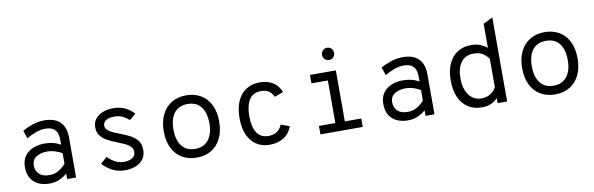

<svg xmlns="http://www.w3.org/2000/svg" viewBox="-49 -1167 5027 1625"><g transform="rotate(-10 2464.0 -355.0)"><path d="M274.5 12Q221 12 179.8 -7.2Q138.5 -26.5 115.2 -64.8Q92 -103 92 -160.5Q92 -219.5 120 -256.8Q148 -294 192.5 -311.8Q237 -329.5 287 -329.5Q324.5 -329.5 358.2 -322Q392 -314.5 427 -295.5V-335.5Q427 -382.5 412 -407.8Q397 -433 372 -442.5Q347 -452 317.5 -452Q276.5 -452 232.2 -435.2Q188 -418.5 155.5 -398L132 -466.5Q165.5 -487 216.8 -505Q268 -523 325.5 -523Q354.5 -523 385.5 -515.8Q416.5 -508.5 443.5 -489Q470.5 -469.5 487 -434.2Q503.5 -399 503.5 -342.5V0H427V-47.5Q398.5 -22 360.2 -5Q322 12 274.5 12ZM285 -59Q333.5 -59 369 -81.8Q404.5 -104.5 427 -131V-222Q403 -237 368 -248Q333 -259 297 -259Q245.5 -259 207 -235.2Q168.5 -211.5 168.5 -160.5Q168.5 -115 198.8 -87Q229 -59 285 -59Z M921 12Q864.5 12 815 -13.5Q765.5 -39 732.5 -77.5L788.5 -127Q811.5 -101 848 -80.2Q884.5 -59.5 927 -59.5Q969 -59.5 997.8 -76.8Q1026.5 -94 1026.5 -127.5Q1026.5 -155 1008.2 -173.8Q990 -192.5 960.2 -206.2Q930.5 -220 896.5 -233Q853 -249.5 816.5 -269.2Q780 -289 758.2 -318Q736.5 -347 736.5 -390.5Q736.5 -431 759.5 -460.8Q782.5 -490.5 822.8 -506.8Q863 -523 914 -523Q970.5 -523 1015 -501.8Q1059.5 -480.5 1091 -444.5L1037 -399Q1017 -418 985.8 -434.8Q954.5 -451.5 910.5 -451.5Q867 -451.5 840.5 -435.5Q814 -419.5 814 -391Q814 -368 831 -352Q848 -336 875.2 -323.8Q902.5 -311.5 934 -299.5Q974.5 -284.5 1013.8 -265Q1053 -245.5 1078.5 -214Q1104 -182.5 1104 -131Q1104 -65 1054.8 -26.5Q1005.5 12 921 12Z M1540 12Q1468.5 12 1415 -19.5Q1361.5 -51 1331.8 -110.8Q1302 -170.5 1302 -255Q1302 -338.5 1331.8 -398.5Q1361.5 -458.5 1415 -490.8Q1468.5 -523 1540 -523Q1612 -523 1665.8 -491.5Q1719.5 -460 1749 -400Q1778.5 -340 1778.5 -256Q1778.5 -172.5 1749 -112.5Q1719.5 -52.5 1665.8 -20.2Q1612 12 1540 12ZM1540 -63Q1614 -63 1654.2 -114.5Q1694.5 -166 1694.5 -256Q1694.5 -345.5 1655.5 -397Q1616.5 -448.5 1540 -448.5Q1464.5 -448.5 1425 -398.2Q1385.5 -348 1385.5 -255Q1385.5 -166 1425 -114.5Q1464.5 -63 1540 -63Z M2167.5 12Q2068.5 12 2010.8 -58Q1953 -128 1953 -255Q1953 -339 1979.5 -399Q2006 -459 2055.5 -491Q2105 -523 2174 -523Q2238.5 -523 2285.2 -494Q2332 -465 2354 -408L2279 -380Q2266.5 -409.5 2241 -429Q2215.5 -448.5 2172 -448.5Q2101 -448.5 2069 -396.2Q2037 -344 2037 -255Q2037 -164.5 2069.5 -113.8Q2102 -63 2170 -63Q2213 -63 2242.8 -83.5Q2272.5 -104 2285.5 -140L2360 -113.5Q2340.5 -54.5 2290 -21.2Q2239.5 12 2167.5 12Z M2744.5 -15V-511H2826V-15ZM2603.5 0V-72.5H2967V0ZM2603.5 -438.5V-511H2789.5V-438.5ZM2785 -607.5Q2763.5 -607.5 2748.5 -622.5Q2733.5 -637.5 2733.5 -659.5Q2733.5 -682 2748.5 -697.2Q2763.5 -712.5 2785 -712.5Q2808 -712.5 2822.5 -697.2Q2837 -682 2837 -659.5Q2837 -637.5 2822.5 -622.5Q2808 -607.5 2785 -607.5Z M3354.5 12Q3301 12 3259.8 -7.2Q3218.5 -26.5 3195.2 -64.8Q3172 -103 3172 -160.5Q3172 -219.5 3200 -256.8Q3228 -294 3272.5 -311.8Q3317 -329.5 3367 -329.5Q3404.5 -329.5 3438.2 -322Q3472 -314.5 3507 -295.5V-335.5Q3507 -382.5 3492 -407.8Q3477 -433 3452 -442.5Q3427 -452 3397.5 -452Q3356.5 -452 3312.2 -435.2Q3268 -418.5 3235.5 -398L3212 -466.5Q3245.5 -487 3296.8 -505Q3348 -523 3405.5 -523Q3434.5 -523 3465.5 -515.8Q3496.5 -508.5 3523.5 -489Q3550.5 -469.5 3567 -434.2Q3583.5 -399 3583.5 -342.5V0H3507V-47.5Q3478.5 -22 3440.2 -5Q3402 12 3354.5 12ZM3365 -59Q3413.5 -59 3449 -81.8Q3484.5 -104.5 3507 -131V-222Q3483 -237 3448 -248Q3413 -259 3377 -259Q3325.5 -259 3287 -235.2Q3248.5 -211.5 3248.5 -160.5Q3248.5 -115 3278.8 -87Q3309 -59 3365 -59Z M3988.5 12Q3920.5 12 3871 -20.8Q3821.5 -53.5 3795 -113.5Q3768.5 -173.5 3768.5 -256Q3768.5 -340 3795.5 -399.8Q3822.5 -459.5 3871.8 -491.2Q3921 -523 3987.5 -523Q4037.5 -523 4071 -508.5Q4104.5 -494 4126.5 -475V-682.5L4208 -722V0H4126.5V-43Q4106 -21 4072.8 -4.5Q4039.5 12 3988.5 12ZM3998.5 -63Q4041 -63 4073.8 -81.8Q4106.5 -100.5 4126.5 -135.5V-380.5Q4112 -404 4081 -426.2Q4050 -448.5 3998 -448.5Q3927.5 -448.5 3890 -398.8Q3852.5 -349 3852.5 -256Q3852.5 -201.5 3870 -157.8Q3887.5 -114 3920.2 -88.5Q3953 -63 3998.5 -63Z M4620 12Q4548.5 12 4495 -19.5Q4441.5 -51 4411.8 -110.8Q4382 -170.5 4382 -255Q4382 -338.5 4411.8 -398.5Q4441.5 -458.5 4495 -490.8Q4548.5 -523 4620 -523Q4692 -523 4745.8 -491.5Q4799.5 -460 4829 -400Q4858.5 -340 4858.5 -256Q4858.5 -172.5 4829 -112.5Q4799.5 -52.5 4745.8 -20.2Q4692 12 4620 12ZM4620 -63Q4694 -63 4734.2 -114.5Q4774.5 -166 4774.5 -256Q4774.5 -345.5 4735.5 -397Q4696.5 -448.5 4620 -448.5Q4544.5 -448.5 4505 -398.2Q4465.5 -348 4465.5 -255Q4465.5 -166 4505 -114.5Q4544.5 -63 4620 -63Z"/></g></svg>

Font: Overpass Mono
Style: Regular
Weight: 400
Designer: Delve Withrington, Dave Bailey
Foundry: Delve Fonts LLC
Version: Version 4.000